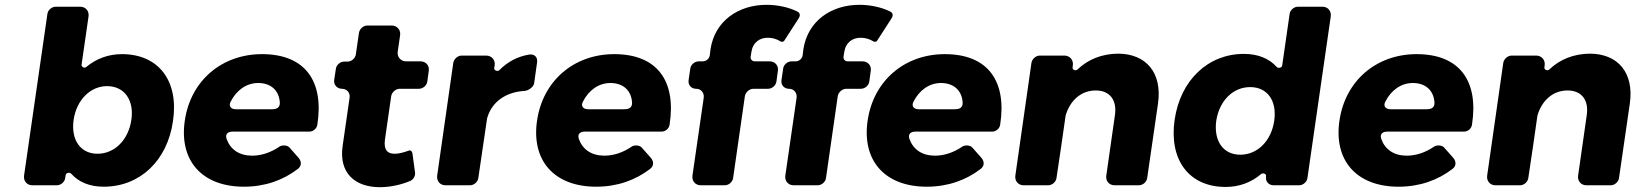

<svg xmlns="http://www.w3.org/2000/svg" viewBox="-20 -770 6799 798"><path d="M487 -545C430 -545 380 -526 339 -492C332 -485 318 -491 319 -501L348 -702C351 -724 336 -742 314 -742H211C195 -742 179 -728 177 -712L80 -40C77 -18 92 0 114 0H217C233 0 249 -14 251 -30L253 -43C255 -52 269 -55 276 -48C307 -13 353 6 411 6C562 6 676 -103 699 -267C724 -434 639 -545 487 -545ZM385 -131C315 -131 274 -188 286 -272C298 -354 355 -412 425 -412C497 -412 538 -354 526 -272C514 -189 457 -131 385 -131Z M1069 -545C902 -545 772 -435 748 -268C724 -104 818 6 994 6C1081 6 1157 -21 1218 -68C1234 -80 1234 -99 1221 -114L1183 -157C1174 -167 1153 -168 1142 -161C1106 -136 1066 -123 1028 -123C975 -123 938 -148 922 -192C915 -212 926 -223 947 -223H1266C1282 -223 1297 -236 1299 -252C1327 -432 1249 -545 1069 -545ZM939 -348C963 -395 1004 -425 1053 -425C1106 -425 1140 -394 1143 -344C1144 -324 1132 -316 1111 -316H960C939 -316 929 -330 939 -348Z M1679 -144C1657 -136 1637 -131 1622 -131C1590 -130 1574 -148 1580 -190L1606 -371C1609 -387 1625 -401 1641 -401H1721C1738 -401 1754 -415 1756 -431L1762 -475C1766 -497 1750 -515 1728 -515H1668C1646 -515 1630 -533 1633 -555L1643 -624C1646 -646 1630 -664 1608 -664H1507C1490 -664 1475 -650 1472 -634L1459 -544C1457 -528 1441 -514 1425 -514H1410C1394 -514 1378 -500 1376 -484L1369 -438C1366 -418 1381 -401 1401 -401C1422 -401 1436 -384 1433 -364L1404 -163C1388 -51 1455 8 1559 8C1602 8 1647 -2 1685 -18C1698 -23 1707 -39 1705 -53L1694 -134C1692 -142 1686 -147 1679 -144Z M2001 -539H1899C1882 -539 1867 -525 1864 -509L1797 -40C1794 -18 1809 0 1831 0H1934C1950 0 1966 -14 1968 -30L2004 -275C2004 -275 2005 -282 2006 -283C2025 -346 2082 -388 2160 -392C2175 -393 2198 -408 2200 -424L2212 -509C2216 -532 2202 -547 2178 -543C2131 -535 2089 -513 2055 -478C2048 -472 2033 -477 2034 -487L2036 -499C2039 -521 2023 -539 2001 -539Z M2533 -545C2366 -545 2236 -435 2212 -268C2188 -104 2282 6 2458 6C2545 6 2621 -21 2682 -68C2698 -80 2698 -99 2685 -114L2647 -157C2638 -167 2617 -168 2606 -161C2570 -136 2530 -123 2492 -123C2439 -123 2402 -148 2386 -192C2379 -212 2390 -223 2411 -223H2730C2746 -223 2761 -236 2763 -252C2791 -432 2713 -545 2533 -545ZM2403 -348C2427 -395 2468 -425 2517 -425C2570 -425 2604 -394 2607 -344C2608 -324 2596 -316 2575 -316H2424C2403 -316 2393 -330 2403 -348Z M3173 -613C3190 -613 3208 -608 3224 -598C3228 -595 3236 -596 3239 -600L3299 -693C3307 -705 3306 -716 3294 -722C3258 -740 3211 -750 3166 -750C3050 -750 2951 -684 2933 -565L2930 -540C2928 -526 2915 -515 2901 -515H2884C2867 -515 2851 -501 2849 -485L2842 -437C2839 -417 2853 -401 2873 -401C2893 -401 2907 -385 2905 -365L2858 -40C2855 -18 2870 0 2892 0H2993C3009 0 3025 -14 3027 -30L3076 -371C3079 -387 3095 -401 3111 -401H3172C3189 -401 3205 -415 3207 -431L3213 -475C3217 -497 3201 -515 3179 -515H3117C3106 -515 3098 -524 3100 -535L3103 -554C3109 -594 3138 -614 3173 -613Z M3559 -613C3576 -613 3594 -608 3610 -598C3614 -595 3622 -596 3625 -600L3685 -693C3693 -705 3692 -716 3680 -722C3644 -740 3597 -750 3552 -750C3436 -750 3337 -684 3319 -565L3316 -540C3314 -526 3301 -515 3287 -515H3270C3253 -515 3237 -501 3235 -485L3228 -437C3225 -417 3239 -401 3259 -401C3279 -401 3293 -385 3291 -365L3244 -40C3241 -18 3256 0 3278 0H3379C3395 0 3411 -14 3413 -30L3462 -371C3465 -387 3481 -401 3497 -401H3558C3575 -401 3591 -415 3593 -431L3599 -475C3603 -497 3587 -515 3565 -515H3503C3492 -515 3484 -524 3486 -535L3489 -554C3495 -594 3524 -614 3559 -613Z M3907 -545C3740 -545 3610 -435 3586 -268C3562 -104 3656 6 3832 6C3919 6 3995 -21 4056 -68C4072 -80 4072 -99 4059 -114L4021 -157C4012 -167 3991 -168 3980 -161C3944 -136 3904 -123 3866 -123C3813 -123 3776 -148 3760 -192C3753 -212 3764 -223 3785 -223H4104C4120 -223 4135 -236 4137 -252C4165 -432 4087 -545 3907 -545ZM3777 -348C3801 -395 3842 -425 3891 -425C3944 -425 3978 -394 3981 -344C3982 -324 3970 -316 3949 -316H3798C3777 -316 3767 -330 3777 -348Z M4626 -547C4560 -546 4503 -524 4458 -481C4451 -474 4436 -480 4438 -490L4439 -499C4442 -521 4426 -539 4404 -539H4302C4285 -539 4270 -525 4267 -509L4200 -40C4197 -18 4212 0 4234 0H4337C4353 0 4369 -14 4371 -30C4384 -117 4397 -203 4409 -290C4427 -351 4472 -394 4534 -394C4592 -394 4623 -355 4614 -292L4578 -40C4575 -18 4590 0 4612 0H4714C4730 0 4746 -14 4748 -30L4793 -340C4811 -466 4745 -547 4626 -547Z M5477 -742H5374C5358 -742 5342 -728 5340 -712L5309 -497C5307 -488 5293 -485 5286 -492C5255 -527 5208 -546 5150 -546C5001 -546 4886 -437 4862 -272C4838 -105 4922 7 5074 7C5131 7 5181 -12 5222 -47C5230 -53 5244 -47 5242 -38V-36C5239 -16 5253 0 5273 0H5380C5396 0 5412 -14 5414 -30L5511 -702C5514 -724 5499 -742 5477 -742ZM5135 -127C5063 -127 5024 -185 5035 -268C5048 -351 5104 -408 5176 -408C5248 -408 5288 -351 5276 -268C5264 -185 5207 -127 5135 -127Z M5868 -545C5701 -545 5571 -435 5547 -268C5523 -104 5617 6 5793 6C5880 6 5956 -21 6017 -68C6033 -80 6033 -99 6020 -114L5982 -157C5973 -167 5952 -168 5941 -161C5905 -136 5865 -123 5827 -123C5774 -123 5737 -148 5721 -192C5714 -212 5725 -223 5746 -223H6065C6081 -223 6096 -236 6098 -252C6126 -432 6048 -545 5868 -545ZM5738 -348C5762 -395 5803 -425 5852 -425C5905 -425 5939 -394 5942 -344C5943 -324 5931 -316 5910 -316H5759C5738 -316 5728 -330 5738 -348Z M6587 -547C6521 -546 6464 -524 6419 -481C6412 -474 6397 -480 6399 -490L6400 -499C6403 -521 6387 -539 6365 -539H6263C6246 -539 6231 -525 6228 -509L6161 -40C6158 -18 6173 0 6195 0H6298C6314 0 6330 -14 6332 -30C6345 -117 6358 -203 6370 -290C6388 -351 6433 -394 6495 -394C6553 -394 6584 -355 6575 -292L6539 -40C6536 -18 6551 0 6573 0H6675C6691 0 6707 -14 6709 -30L6754 -340C6772 -466 6706 -547 6587 -547Z"/></svg>

Font: Trueno
Style: RoundBdIt
Weight: 700
Designer: Julieta Ulanovsky, Jasper
Foundry: Julieta Ulanovsky, Cannot Into Space Fonts
Version: Version 3.001